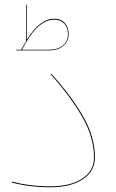

<svg xmlns="http://www.w3.org/2000/svg" viewBox="-20 -779 490 811"><path d="M30 -8 31 -12Q105 8 193 8Q277 8 327 -24.5Q377 -57 377 -114Q377 -199 327 -286Q277 -373 194 -465L197 -467Q280 -376 330.5 -288.5Q381 -201 381 -114Q381 -56 330 -22Q279 12 193 12Q104 12 30 -8ZM270 -635Q270 -606 248.5 -586Q227 -566 185 -566H49V-569H69Q80 -589 90 -605V-759H93V-611Q148 -700 209 -700Q237 -700 253.5 -682Q270 -664 270 -635ZM267 -635Q267 -663 251 -679.5Q235 -696 209 -696Q137 -696 73 -569H185Q226 -569 246.5 -587.5Q267 -606 267 -635Z"/></svg>

Font: FiraGO Four
Style: Regular
Weight: 100
Designer: bBox Type
Foundry: bBox Type GmbH
Version: Version 1.001